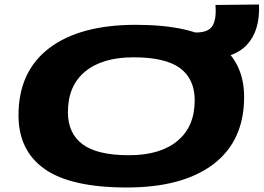

<svg xmlns="http://www.w3.org/2000/svg" viewBox="-20 -821 1168 851"><path d="M542 10Q295 10 178.5 -71.5Q62 -153 62 -310Q62 -504 198 -607.5Q334 -711 582 -711Q829 -711 945.5 -629Q1062 -547 1062 -391Q1062 -197 926 -93.5Q790 10 542 10ZM552 -133Q690 -133 766.5 -196.5Q843 -260 843 -376Q843 -471 778 -519Q713 -567 572 -567Q434 -567 357.5 -504Q281 -441 281 -324Q281 -230 346 -181.5Q411 -133 552 -133ZM838 -559 825 -677H849Q903 -677 921.5 -706Q940 -735 935 -799L1128 -801Q1133 -685 1074 -622Q1015 -559 884 -559Z"/></svg>

Font: Georama ExtraExtended
Style: Bold Italic
Weight: 700
Width: 8
Italic angle: -9°
Designer: Jean-Baptiste Levee
Foundry: Production Type
Version: Version 1.000